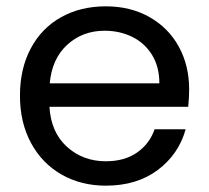

<svg xmlns="http://www.w3.org/2000/svg" viewBox="-20 -577 660 606"><path d="M577 -295Q577 -269 574 -240H136Q141 -159 191.5 -113.5Q242 -68 314 -68Q373 -68 412.5 -95.5Q452 -123 468 -169H566Q544 -90 478 -40.5Q412 9 314 9Q236 9 174.5 -26Q113 -61 78 -125.5Q43 -190 43 -275Q43 -360 77 -424Q111 -488 172.5 -522.5Q234 -557 314 -557Q392 -557 452 -523Q512 -489 544.5 -429.5Q577 -370 577 -295ZM483 -314Q483 -366 460 -403.5Q437 -441 397.5 -460.5Q358 -480 310 -480Q241 -480 192.5 -436Q144 -392 137 -314Z"/></svg>

Font: A Bank Premium Regular
Style: Regular
Weight: 400
Designer: Ninad Kale (Devanagari), Jonny Pinhorn (Latin), Htun Naung (Myanmar)
Foundry: Indian Type Foundry
Version: 4.004